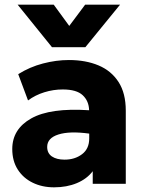

<svg xmlns="http://www.w3.org/2000/svg" viewBox="-20 -787 620 822"><path d="M211.5 15Q160.5 15 120 -4.8Q79.5 -24.5 56 -61.2Q32.5 -98 32.5 -149Q32.5 -234.5 114 -280.2Q195.5 -326 361.5 -315Q360.5 -354.5 334.2 -379.2Q308 -404 248.5 -404Q208.5 -404 169.8 -392Q131 -380 100 -357L58 -469.5Q107.5 -500.5 164 -515.2Q220.5 -530 275 -530Q347 -530 401.8 -507Q456.5 -484 487.5 -436Q518.5 -388 518.5 -313V0H377V-54Q352 -21 309 -3Q266 15 211.5 15ZM182 -158Q182 -131 202.2 -117.2Q222.5 -103.5 256.5 -103.5Q300.5 -103.5 331.2 -126.8Q362 -150 362 -194.5V-215Q278 -226.5 230 -211.2Q182 -196 182 -158ZM202.5 -585 55.5 -767H210L276.5 -676L344.5 -767H494L345.5 -585Z"/></svg>

Font: Geologica
Style: Bold
Weight: 700
Designer: Sindre Bremnes, Frode Helland
Foundry: Monokrom Skriftforlag AS
Version: Version 1.010; ttfautohint (v1.8.4.7-5d5b);gftools[0.9.28]